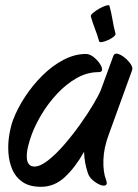

<svg xmlns="http://www.w3.org/2000/svg" viewBox="-20 -681 531 740"><path d="M360 -403Q316 -403 275.5 -380Q235 -357 200.5 -320Q166 -283 141 -241.5Q116 -200 102 -162Q85 -114 83.5 -88.5Q82 -63 88.5 -52.5Q95 -42 103 -40.5Q111 -39 112 -39Q135 -39 165.5 -63Q196 -87 228 -124Q260 -161 289.5 -202.5Q319 -244 340 -279.5Q361 -315 369 -335L417 -466Q421 -477 434 -473.5Q447 -470 461 -458.5Q475 -447 484 -433.5Q493 -420 489 -410L399 -162Q380 -111 378.5 -64.5Q377 -18 389 13Q395 29 387 33Q379 37 365 31Q351 25 337.5 13.5Q324 2 319 -13Q305 -53 304 -96Q271 -37 230.5 1Q190 39 138 39Q94 39 67 20.5Q40 2 27.5 -27.5Q15 -57 12.5 -91.5Q10 -126 15.5 -159.5Q21 -193 30 -218Q47 -263 76.5 -308Q106 -353 144 -390.5Q182 -428 225 -450.5Q268 -473 311 -473Q325 -473 339 -462.5Q353 -452 363 -438Q373 -424 373.5 -413.5Q374 -403 360 -403ZM362 -522Q355 -547 346 -570Q337 -593 330 -618Q329 -623 339 -631.5Q349 -640 363 -648Q377 -656 389 -659.5Q401 -663 402 -658Q409 -633 413.5 -605.5Q418 -578 425 -552Q427 -547 418 -539.5Q409 -532 396.5 -526.5Q384 -521 374 -519Q364 -517 362 -522Z"/></svg>

Font: Story Script
Style: Regular
Weight: 400
Designer: Lana Roulhac, Ben Buysse
Version: Version 1.000; ttfautohint (v1.8.4.7-5d5b)